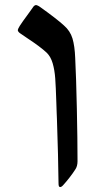

<svg xmlns="http://www.w3.org/2000/svg" viewBox="-20 -548 399 769"><path d="M205.6 -137.7Q203.6 -200.7 201.2 -234.4Q198.7 -268.1 190.9 -294.7Q183.1 -321.3 167 -336.9Q142.1 -360.4 87.9 -396Q66.9 -409.7 60.1 -415Q51.3 -421.4 51.3 -427.7Q51.3 -431.2 59.1 -444.3Q66.9 -457 97.2 -498L110.8 -517.1Q114.7 -523.4 118.2 -525.6Q121.6 -527.8 125 -527.8Q126.5 -527.8 131.3 -525.6Q136.2 -523.4 142.6 -518.6Q207.5 -472.2 235.8 -446.3Q261.2 -424.3 270.3 -394Q279.3 -363.8 281.2 -315.9Q285.2 -236.8 287.8 -113Q290.5 10.7 290.5 97.7Q290.5 118.2 281.2 131.3Q271.5 146.5 258.5 163.1Q245.6 179.7 235.8 190.4Q227.1 201.2 221.2 201.2Q217.3 201.2 215.8 197.5Q214.4 193.8 214.4 184.6Q213.4 84.5 208 -72.3L207 -96.2Z"/></svg>

Font: David Libre Medium
Style: Regular
Weight: 500
Version: Version 1.000